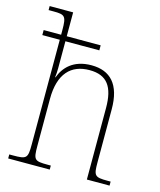

<svg xmlns="http://www.w3.org/2000/svg" viewBox="-114 -842 771 924"><g transform="rotate(15 272.0 -380.0)"><path d="M15 0H222V-20H206C140 -20 135 -25 135 -95V-329C135 -455 192 -512 284 -512C372 -512 407 -461 407 -356V0H520V-20H505C440 -20 435 -26 435 -94V-358C435 -481 381 -537 287 -537C195 -537 152 -486 134 -436H132C134 -450 135 -467 135 -482V-616H304V-641H135V-760H18V-740H42C100 -740 107 -734 107 -663V-641H20V-616H107V-95C107 -25 102 -20 33 -20H15Z"/></g></svg>

Font: Noto Serif Sinhala SemiCondensed Thin
Style: Regular
Weight: 100
Width: 4
Designer: Jelle Bosma - Monotype Design Team
Foundry: Monotype Imaging Inc.
Version: Version 2.007